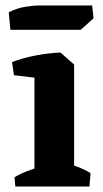

<svg xmlns="http://www.w3.org/2000/svg" viewBox="-20 -682 378 702"><path d="M18 -573 12 -637Q41 -652 71.5 -657Q102 -662 125 -662H317L322 -615L275 -573ZM106 0V-442L201 -490L251 -446V0ZM36 0 33 -34Q58 -49 90.5 -60.5Q123 -72 148 -78L137 0ZM179 0 196 -91Q226 -85 256.5 -74.5Q287 -64 311 -49L307 0ZM31 -407 24 -455Q63 -470 109.5 -479Q156 -488 201 -490L205 -434L140 -394Z"/></svg>

Font: Eczar SemiBold
Style: Regular
Weight: 600
Designer: Vaibhav Singh
Foundry: Rosetta Type Foundry
Version: Version 2.000